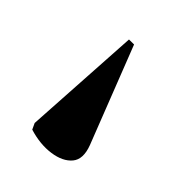

<svg xmlns="http://www.w3.org/2000/svg" viewBox="-60 -82 292 326"><g transform="rotate(20 86.5 80.5)"><path d="M122 -34 133 -29 121 157Q119 184 103 191.5Q87 199 64 192Q41 185 20 166V154Z"/></g></svg>

Font: Noto Serif Display ExtraCondensed Medium
Style: Regular
Weight: 500
Width: 2
Designer: Monotype Design Team
Foundry: Monotype Imaging Inc.
Version: Version 2.009